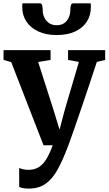

<svg xmlns="http://www.w3.org/2000/svg" viewBox="-20 -848 634 1121"><path d="M148.3 253Q130.4 253 115.8 250.5Q101.2 247.9 92 243.5V131.8Q98.7 136.6 114.1 140.1Q129.5 143.6 146.3 143.6Q170.4 143.6 190.3 135.9Q210.2 128.1 227.1 111.1Q244 94.1 258.8 66.6Q273.7 39 288.1 0H234L45.5 -485.4L0.7 -498.1V-555.4H275.2V-498.1L202.9 -486.1L291.6 -208.7L327.7 -90.9L358.9 -209.3L440.6 -486.4L377.4 -498.1V-555.4H594.1V-498.1L545.3 -486.4Q522.1 -415.3 498.8 -345.9Q475.5 -276.5 454.5 -214.9Q433.5 -153.3 416.6 -104.5Q399.7 -55.7 388.5 -24.7Q377.4 6.3 374.2 13.5Q345 90.5 315.1 144Q285.2 197.5 245.7 225.3Q206.3 253 148.3 253ZM213.4 -828.5Q224.1 -828.5 226.8 -814.4Q229.4 -800.4 229.4 -787.8Q229.4 -767.2 238.2 -747.1Q247 -727 265.3 -713.9Q283.7 -700.7 311.6 -700.7Q338.9 -700.7 356.3 -713.9Q373.7 -727 382.1 -747.1Q390.5 -767.2 390.5 -787.8Q390.5 -800.4 393.4 -814.4Q396.3 -828.5 406.9 -828.5H509.5Q510.2 -824.5 510.3 -817.3Q510.5 -810.1 510.5 -806.2Q510.5 -758.7 487.1 -721.9Q463.7 -685.1 419.1 -664.3Q374.4 -643.4 310.6 -643.4Q249.2 -643.4 204.1 -664.3Q158.9 -685.1 134.4 -721.9Q109.8 -758.7 109.8 -806.2Q109.8 -811.9 110.3 -817.3Q110.8 -822.7 110.8 -828.5Z"/></svg>

Font: Merriweather 7pt Light
Style: Regular
Weight: 300
Designer: Eben Sorkin
Foundry: Eben Sorkin
Version: Version 2.200;gftools[0.9.31]